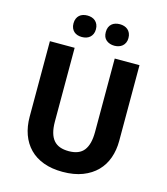

<svg xmlns="http://www.w3.org/2000/svg" viewBox="-132 -1018 981 1130"><g transform="rotate(15 358.0 -453.5)"><path d="M630.9 -713.9V-252Q630.9 -196.3 614 -148.4Q597.2 -100.6 562.7 -65.4Q528.3 -30.3 476.6 -10.3Q424.8 9.8 355 9.8Q289.1 9.8 238.5 -9Q188 -27.8 154.1 -62.5Q120.1 -97.2 102.5 -145.8Q85 -194.3 85 -253.9V-713.9H235.8V-265.1Q235.8 -225.6 243.7 -197.5Q251.5 -169.4 266.8 -151.6Q282.2 -133.8 305.2 -125.5Q328.1 -117.2 358.9 -117.2Q422.9 -117.2 451.4 -154.3Q480 -191.4 480 -266.1V-713.9ZM191.9 -851.1Q191.9 -868.2 197.3 -880.6Q202.6 -893.1 211.7 -901.1Q220.7 -909.2 233.2 -913.1Q245.6 -917 259.8 -917Q273.9 -917 286.4 -913.1Q298.8 -909.2 308.1 -901.1Q317.4 -893.1 323 -880.6Q328.6 -868.2 328.6 -851.1Q328.6 -834.5 323 -822.3Q317.4 -810.1 308.1 -802Q298.8 -793.9 286.4 -790Q273.9 -786.1 259.8 -786.1Q245.6 -786.1 233.2 -790Q220.7 -793.9 211.7 -802Q202.6 -810.1 197.3 -822.3Q191.9 -834.5 191.9 -851.1ZM388.7 -851.1Q388.7 -868.2 394 -880.6Q399.4 -893.1 408.7 -901.1Q418 -909.2 430.7 -913.1Q443.4 -917 458 -917Q471.7 -917 484.1 -913.1Q496.6 -909.2 506.1 -901.1Q515.6 -893.1 521.2 -880.6Q526.9 -868.2 526.9 -851.1Q526.9 -834.5 521.2 -822.3Q515.6 -810.1 506.1 -802Q496.6 -793.9 484.1 -790Q471.7 -786.1 458 -786.1Q428.7 -786.1 408.7 -802.2Q388.7 -818.4 388.7 -851.1Z"/></g></svg>

Font: Droid Sans
Style: Bold
Weight: 700
Foundry: Ascender Corporation
Version: Version 1.00 build 112